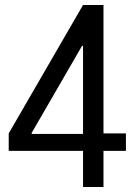

<svg xmlns="http://www.w3.org/2000/svg" viewBox="-20 -750 540 770"><path d="M313 0V-145H15V-215L313 -730H395V-215H485V-145H395V0ZM107 -213H313V-566H309L107 -217Z"/></svg>

Font: M PLUS Code Latin
Style: Regular
Weight: 400
Designer: Coji Morishita
Foundry: UNDERFOREST DESIGN
Version: Version 1.002; ttfautohint (v1.8.3)